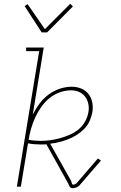

<svg xmlns="http://www.w3.org/2000/svg" viewBox="-20 -986 640 1014"><path d="M200 -815 110 -954 126 -964 217 -832 351 -966 365 -952 229 -815ZM363 8Q356 8 351 3Q346 -2 344 -9H343Q343 -12 341.5 -15Q340 -18 338 -21L225 -224Q217 -223 209 -223Q201 -223 193 -223Q176 -223 159.5 -224.5Q143 -226 128 -229L90 0H69L187 -716H118V-735H211L153 -381Q168 -411 188.5 -438.5Q209 -466 236.5 -486.5Q264 -507 296 -517.5Q328 -528 359 -528Q385 -528 408.5 -518.5Q432 -509 447 -490Q462 -471 467 -446Q472 -421 468 -395Q464 -372 454 -348.5Q444 -325 426 -306.5Q408 -288 386 -274Q364 -260 341 -251Q318 -242 294 -236Q270 -230 245 -227L356 -30Q358 -24 359.5 -17.5Q361 -11 367 -11Q372 -11 376 -13Q380 -15 384 -18L497 -149L513 -138L399 -6Q392 1 382 4.5Q372 8 363 8ZM194 -242Q219 -242 245 -245.5Q271 -249 296.5 -256Q322 -263 347.5 -274Q373 -285 394.5 -302.5Q416 -320 429.5 -344.5Q443 -369 447 -394Q451 -416 446.5 -437.5Q442 -459 429.5 -475.5Q417 -492 397.5 -500.5Q378 -509 356 -509Q326 -509 296 -498.5Q266 -488 241 -467.5Q216 -447 197.5 -420.5Q179 -394 166 -365.5Q153 -337 144.5 -307.5Q136 -278 131 -248Q146 -245 162 -243.5Q178 -242 194 -242Z"/></svg>

Font: Iosevka Etoile Thin
Style: Italic
Weight: 100
Italic angle: -9°
Designer: Belleve Invis
Foundry: Belleve Invis
Version: Version 22.1.2; ttfautohint (v1.8.4)